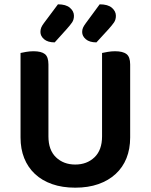

<svg xmlns="http://www.w3.org/2000/svg" viewBox="-20 -852 697 888"><path d="M328 16Q268 16 221 -0.5Q174 -17 141.5 -47.5Q109 -78 92 -120.5Q75 -163 75 -216V-607Q83 -609 100.5 -612Q118 -615 135 -615Q171 -615 187.5 -602Q204 -589 204 -554V-221Q204 -158 239 -124.5Q274 -91 328 -91Q382 -91 417 -124.5Q452 -158 452 -221V-607Q461 -609 478 -612Q495 -615 512 -615Q548 -615 565 -602Q582 -589 582 -554V-216Q582 -163 565 -120.5Q548 -78 515 -47.5Q482 -17 435 -0.5Q388 16 328 16ZM248 -832Q285 -832 303.5 -816Q322 -800 322 -779Q322 -761 313.5 -748.5Q305 -736 288 -717L233 -656Q201 -656 184 -670.5Q167 -685 167 -704Q167 -715 170.5 -724Q174 -733 183 -745ZM441 -832Q479 -832 497.5 -816Q516 -800 516 -779Q516 -761 507.5 -748.5Q499 -736 482 -717L426 -656Q394 -656 377 -670.5Q360 -685 360 -704Q360 -715 364 -724Q368 -733 377 -745Z"/></svg>

Font: Baloo Bhai 2 SemiBold
Style: Regular
Weight: 600
Designer: Supriya Tembe, Noopur Datye and Ek Type
Foundry: Ek Type
Version: Version 1.640;PS 1.000;hotconv 16.6.51;makeotf.lib2.5.65220;